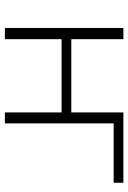

<svg xmlns="http://www.w3.org/2000/svg" viewBox="111 -638 527 789"><g transform="rotate(90 374.5 -243.5)"><path d="M95 0V-487H141V-273H442V-487H731V-447H487V0H442V-233H141V0Z"/></g></svg>

Font: Nunito Sans 10pt ExtraLight
Style: Regular
Weight: 250
Designer: Vernon Adams
Foundry: Vernon Adams
Version: Version 3.101;gftools[0.9.27]